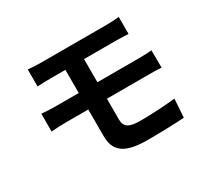

<svg xmlns="http://www.w3.org/2000/svg" viewBox="-153 -961 1306 1221"><g transform="rotate(-30 500.0 -350.0)"><path d="M515 -169V-322H820C843 -322 887 -322 915 -319L914 -447C887 -444 839 -443 817 -443H515V-613H750C786 -613 813 -611 840 -610V-735C817 -732 785 -730 750 -730H269C233 -730 201 -732 172 -735V-610C201 -612 234 -613 269 -613H378V-443H215C184 -443 133 -445 106 -448V-317C135 -320 187 -322 215 -322H378V-129C378 -28 423 35 606 35C700 35 814 32 878 27L887 -108C807 -100 721 -94 629 -94C549 -94 515 -113 515 -169Z"/></g></svg>

Font: Spoqa Han Sans Neo Bold
Style: Bold
Weight: 700
Designer: [Spoqa Han Sans Neo] Dong-huui Kim  Younghwa Kang  Yujin Lee  [Noto Sans] Ryoko NISHIZUKA  (kana & ideographs); Paul D. 
Foundry: Spoqa (http://www.spoqa-han-sans.com)
Version: Version 1.100;hotconv 1.0.109;makeotfexe 2.5.65596